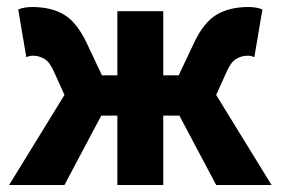

<svg xmlns="http://www.w3.org/2000/svg" viewBox="-20 -528 801 548"><path d="M6 0 164 -257 136 -319Q123 -350 107.5 -359.5Q92 -369 74 -369Q69 -369 64.5 -368Q60 -367 55 -365L32 -501Q49 -508 72 -508Q126 -508 163 -486Q200 -464 228 -404L271 -313H315V-496H446V-313H490L533 -404Q561 -464 598 -486Q635 -508 689 -508Q712 -508 729 -501L706 -365Q701 -367 696.5 -368Q692 -369 687 -369Q669 -369 653.5 -359.5Q638 -350 625 -319L597 -257L755 0H597L492 -198H446V0H315V-198H269L164 0Z"/></svg>

Font: TT Toshiba Sans
Style: Bold
Weight: 700
Designer: Paul D. Hunt
Foundry: Toshiba Corporation
Version: Version 2.020;PS 2.000;hotconv 1.0.86;makeotf.lib2.5.63406